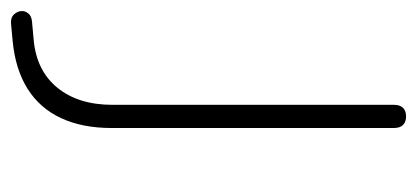

<svg xmlns="http://www.w3.org/2000/svg" viewBox="-235 -527 756 348"><g transform="rotate(90 143.0 -353.0)"><path d="M12 5Q1 6 -5 -0.5Q-11 -7 -11 -15Q-11 -21 -6.5 -26.5Q-2 -32 8 -33L41 -36Q97 -41 128 -79Q159 -117 159 -179V-689Q159 -700 164.5 -705.5Q170 -711 180 -711Q190 -711 195.5 -705.5Q201 -700 201 -689V-177Q201 -124 183 -85.5Q165 -47 130 -25Q95 -3 44 2Z"/></g></svg>

Font: Nunito ExtraLight
Style: Regular
Weight: 200
Designer: Vernon Adams
Foundry: Vernon Adams
Version: Version 3.602